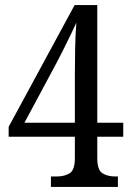

<svg xmlns="http://www.w3.org/2000/svg" viewBox="-20 -734 517 754"><path d="M180 0V-41H203Q233 -41 253.5 -53.5Q274 -66 274 -113V-197H14V-236L273 -714H362V-252H464V-197H362V-113Q362 -66 382.5 -53.5Q403 -41 432 -41H443V0ZM76 -252H274V-440Q274 -483 275 -541Q276 -599 280 -645Q273 -630 259 -600.5Q245 -571 229 -539.5Q213 -508 202 -487Z"/></svg>

Font: Noto Serif Ethiopic Condensed
Style: Regular
Weight: 400
Width: 3
Designer: Monotype Design Team
Foundry: Monotype Imaging Inc.
Version: Version 2.102; ttfautohint (v1.8.4.7-5d5b)